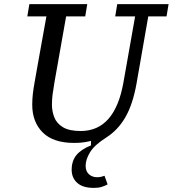

<svg xmlns="http://www.w3.org/2000/svg" viewBox="-20 -690 841 935"><path d="M437 225Q383 225 356 200.5Q329 176 329 137Q329 94 351.5 66Q374 38 423 18V-4Q413 -1 392 2.5Q371 6 341 6Q239 6 188 -45Q137 -96 137 -180Q137 -207 140 -233Q143 -259 149 -292L161 -360Q172 -423 183.5 -485.5Q195 -548 206 -610H113L123 -670H405L395 -610H302L245 -288Q239 -252 236 -229.5Q233 -207 233 -180Q233 -148 244.5 -118.5Q256 -89 286.5 -70.5Q317 -52 373 -52Q539 -52 581 -288L638 -610H541L551 -670H801L791 -610H702L645 -284Q627 -182 590.5 -119Q554 -56 497 -20Q440 16 418.5 51.5Q397 87 397 117Q397 144 413 158.5Q429 173 453 173Q464 173 472.5 171Q481 169 489 166L504 208Q491 215 475.5 220Q460 225 437 225Z"/></svg>

Font: Source Serif 4 Caption
Style: Italic
Weight: 400
Italic angle: -12°
Designer: Frank Grießhammer
Foundry: Adobe Systems Incorporated
Version: Version 4.004;hotconv 1.0.117;makeotfexe 2.5.65602